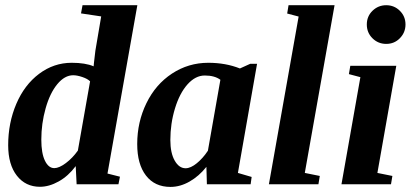

<svg xmlns="http://www.w3.org/2000/svg" viewBox="-20 -714 1596 744"><path d="M134.8 9.8Q79.1 9.8 45.4 -33.2Q11.7 -76.2 11.7 -151.4Q11.7 -237.8 43.2 -311.5Q74.7 -385.3 131.6 -428Q188.5 -470.7 257.8 -470.7Q311 -470.7 342.8 -457L344.2 -471.7L349.6 -517.6L372.1 -650.4L293.9 -662.1L299.8 -693.8H512.2L396.5 -41.5L444.8 -29.3L439 0H276.9L273.4 -70.3Q244.6 -31.7 207.5 -11Q170.4 9.8 134.8 9.8ZM140.1 -172.9Q140.1 -120.1 154.1 -91.3Q168 -62.5 190.4 -62.5Q209 -62.5 235.1 -82Q261.2 -101.6 281.7 -130.4L329.1 -398.9Q319.3 -408.7 299.1 -415.5Q278.8 -422.4 263.7 -422.4Q230.5 -422.4 201.9 -387.7Q173.3 -353 156.7 -293.9Q140.1 -234.9 140.1 -172.9Z M901.9 -43.9 955.1 -28.3 951.2 0H781.7L779.8 -67.4Q751 -31.2 714.6 -10.5Q678.2 10.3 640.6 10.3Q579.6 10.3 545.7 -33.7Q511.7 -77.6 511.7 -155.8Q511.7 -241.2 547.4 -314.2Q583 -387.2 646.7 -429Q710.4 -470.7 787.1 -470.7Q854.5 -470.7 909.7 -448.7L949.7 -466.8H976.1ZM640.1 -171.4Q640.1 -121.1 657 -91.6Q673.8 -62 699.2 -62Q718.8 -62 742.7 -81.5Q766.6 -101.1 785.6 -129.9L834 -404.8Q812 -421.4 773.4 -421.4Q737.3 -421.4 706.5 -387Q675.8 -352.5 658 -293.7Q640.1 -234.9 640.1 -171.4Z M1161.1 -43.9 1219.2 -32.2 1213.9 0H1022L1137.2 -649.9L1092.8 -661.6L1098.1 -693.8H1276.4Z M1442.4 -43.9 1500.5 -32.2 1495.1 0H1303.2L1376.5 -415L1332 -426.8L1337.4 -459H1515.6ZM1401.4 -619.1Q1401.4 -650.9 1423.6 -672.4Q1445.8 -693.8 1476.6 -693.8Q1507.8 -693.8 1529.5 -672.1Q1551.3 -650.4 1551.3 -619.1Q1551.3 -588.4 1529.8 -566.2Q1508.3 -543.9 1476.6 -543.9Q1445.3 -543.9 1423.3 -565.7Q1401.4 -587.4 1401.4 -619.1Z"/></svg>

Font: Tinos
Style: Bold Italic
Weight: 700
Italic angle: -16.333°
Designer: Steve Matteson
Foundry: Monotype Imaging Inc.
Version: Version 1.23